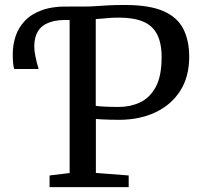

<svg xmlns="http://www.w3.org/2000/svg" viewBox="-20 -770 824 790"><path d="M184 0V-48L266.5 -58V-709L255.5 -726L266.5 -743H321.5Q351.5 -743 374.8 -744.8Q398 -746.5 425.2 -748Q452.5 -749.5 493.5 -749.5Q595 -749.5 652.5 -724.2Q710 -699 734.2 -651.2Q758.5 -603.5 758.5 -536Q758.5 -454 721.5 -396.2Q684.5 -338.5 619.5 -307.8Q554.5 -277 469.5 -277Q452 -277 431.5 -277.5Q411 -278 395 -279Q379 -280 374.5 -280.5V-58.5L509.5 -48V0ZM469.5 -330Q516.5 -330 556.5 -348.8Q596.5 -367.5 620.8 -412Q645 -456.5 645 -535Q645 -593 626.2 -629Q607.5 -665 568.8 -681.2Q530 -697.5 470.5 -697.5Q448.5 -697.5 431.2 -696.2Q414 -695 400.2 -693.5Q386.5 -692 374 -691.5V-334.5Q387 -332.5 411.8 -331.2Q436.5 -330 469.5 -330ZM38.5 -486Q35.5 -494.5 34 -509.8Q32.5 -525 32.5 -548Q32.5 -585.5 44.2 -621Q56 -656.5 82.8 -684.8Q109.5 -713 155 -729Q200.5 -745 268.5 -743L277 -715L268.5 -687.5Q217 -690 184.2 -678.2Q151.5 -666.5 136.2 -641.5Q121 -616.5 121 -578.5Q121 -562 125.8 -538Q130.5 -514 139 -486Z"/></svg>

Font: Merriweather 24pt
Style: Regular
Weight: 400
Designer: Eben Sorkin
Foundry: Eben Sorkin
Version: Version 2.100